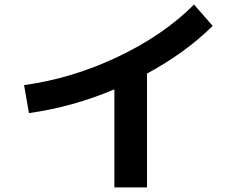

<svg xmlns="http://www.w3.org/2000/svg" viewBox="-20 -775 1040 845"><path d="M85.9 -400.4Q297.9 -429.7 498.5 -524.9Q699.2 -620.1 834 -754.9L916 -661.1Q797.9 -543.9 627 -451.2V49.8H483.4V-381.8Q298.8 -303.7 107.4 -277.3Z"/></svg>

Font: Mgen+ 1c bold
Style: Bold
Weight: 700
Designer: [Source Han Sans]
Ryoko NISHIZUKA  (kana & ideographs); Paul D. Hunt (Latin, Greek & Cyrillic); Wenlong ZHANG  (bopomofo
Version: Version 1.059.20150602